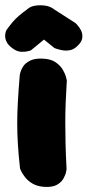

<svg xmlns="http://www.w3.org/2000/svg" viewBox="-36 -728 340 747"><path d="M136 -1Q109 -3 91 -13.5Q73 -24 62 -38Q51 -52 46.5 -62Q42 -72 42 -72Q36 -126 33.5 -168Q31 -210 31 -248.5Q31 -287 33.5 -332Q36 -377 41 -437Q41 -437 43.5 -447Q46 -457 54 -469.5Q62 -482 80 -491.5Q98 -501 128 -500Q161 -499 180 -486Q199 -473 208.5 -456.5Q218 -440 221 -427.5Q224 -415 224 -415Q221 -367 219.5 -328Q218 -289 218 -251Q218 -213 219 -169.5Q220 -126 223 -70Q223 -70 221 -59Q219 -48 211 -33.5Q203 -19 185.5 -9Q168 1 136 -1ZM14 -539Q-4 -552 -10 -564.5Q-16 -577 -16 -587.5Q-16 -598 -13.5 -604.5Q-11 -611 -11 -611Q2 -629 13 -642Q24 -655 38 -667Q52 -679 74 -695Q83 -703 101.5 -706Q120 -709 140.5 -706Q161 -703 177 -690L258 -638Q258 -638 265.5 -630Q273 -622 279.5 -609Q286 -596 284 -580Q282 -564 263 -547Q250 -535 235 -532.5Q220 -530 206.5 -532.5Q193 -535 184.5 -538Q176 -541 176 -541L135 -574Q123 -564 109 -552.5Q95 -541 84 -532Q84 -532 73.5 -529Q63 -526 47 -526.5Q31 -527 14 -539Z"/></svg>

Font: Sour Gummy Black
Style: Regular
Weight: 900
Designer: Stefie Justprince
Foundry: Eifetstype
Version: Version 1.000